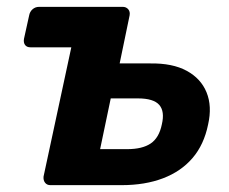

<svg xmlns="http://www.w3.org/2000/svg" viewBox="-20 -540 669 560"><path d="M127 0Q117 0 111.5 -7Q106 -14 107 -25L188 -402H69Q58 -402 53 -409Q48 -416 50 -427L65 -495Q67 -506 75 -513Q83 -520 94 -520H338Q348 -520 354 -513Q360 -506 358 -495L329 -355H418Q483 -356 524.5 -333.5Q566 -311 582.5 -270.5Q599 -230 587 -177Q575 -118 541.5 -79Q508 -40 455.5 -20Q403 0 335 0ZM272 -105H351Q395 -105 419.5 -121.5Q444 -138 452 -177Q461 -215 444.5 -234Q428 -253 382 -253H303Z"/></svg>

Font: Rubik SemiBold
Style: Italic
Weight: 600
Italic angle: -12°
Designer: Hubert and Fischer
Foundry: Hubert and Fischer
Version: Version 2.300;gftools[0.9.30]